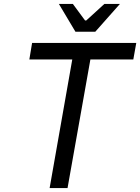

<svg xmlns="http://www.w3.org/2000/svg" viewBox="-20 -955 712 975"><path d="M363 -794 279 -935H350L412 -851H418L510 -935H589L464 -794ZM232 0 347 -653H129L143 -737H672L657 -653H439L323 0Z"/></svg>

Font: Tomorrow
Style: Italic
Weight: 400
Italic angle: -10°
Designer: Tony de Marco, Monica Rizzolli
Foundry: Just in Type
Version: Version 2.002